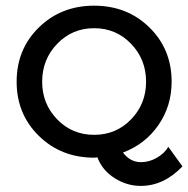

<svg xmlns="http://www.w3.org/2000/svg" viewBox="-20 -536 646 659"><path d="M303.1 5.2Q189.7 5.2 113.4 -69.6Q37.1 -144.3 37.1 -255.7Q37.1 -367 113.4 -441.8Q189.7 -516.5 303.1 -516.5Q416.5 -516.5 492.8 -441.8Q569.1 -367 569.1 -255.7Q569.1 -172.2 523.7 -106.7Q478.4 -41.2 402.1 -12.4Q426.8 20.6 463.9 20.6Q491.8 20.6 518 5.7Q544.3 -9.3 557.7 -32L606.2 35.1Q542.3 102.1 462.9 102.1Q415.5 102.1 373.2 75.3Q330.9 48.5 314.4 4.1ZM303.1 -439.2Q227.8 -439.2 176.3 -385.6Q124.7 -332 124.7 -255.7Q124.7 -179.4 176.3 -126.3Q227.8 -73.2 303.1 -73.2Q378.4 -73.2 429.9 -126.3Q481.4 -179.4 481.4 -255.7Q481.4 -332 429.9 -385.6Q378.4 -439.2 303.1 -439.2Z"/></svg>

Font: NATS
Style: Regular
Weight: 400
Designer: Purushoth Kumar Guthula
Foundry: Silicon Andhra, USA.
Version: Version 1.0.4; ttfautohint (v1.2.25-373a) -l 7 -r 28 -G 50 -